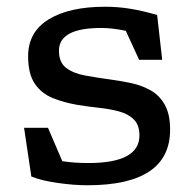

<svg xmlns="http://www.w3.org/2000/svg" viewBox="-20 -542 577 570"><path d="M292 -522Q329.5 -522 365.5 -516.2Q401.5 -510.5 446.5 -497.5L461.5 -364.5H393L353.5 -450.5Q313.5 -459 280.5 -459Q155 -459 155 -391.5Q155 -357 176 -340.8Q197 -324.5 231.8 -318Q266.5 -311.5 307.5 -306Q338.5 -302 369.8 -295.2Q401 -288.5 427.2 -273.8Q453.5 -259 469.2 -231Q485 -203 485 -157Q485 8 239.5 8Q199.5 8 151.8 1.2Q104 -5.5 73 -18L51.5 -162.5H122.5L165 -63.5Q184 -60.5 204 -59.2Q224 -58 242.5 -58Q394 -58 394 -140Q394 -171 377.2 -187.5Q360.5 -204 333.2 -211.2Q306 -218.5 273.8 -222Q241.5 -225.5 210.5 -230.5Q169.5 -237.5 136 -251.2Q102.5 -265 83 -294Q63.5 -323 63.5 -375Q63.5 -447 124.5 -484.5Q185.5 -522 292 -522Z"/></svg>

Font: Newsreader 6pt
Style: Regular
Weight: 400
Designer: Hugues Gentile
Foundry: Production Type
Version: Version 1.003; ttfautohint (v1.8.3)